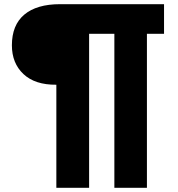

<svg xmlns="http://www.w3.org/2000/svg" viewBox="-20 -749 852 920"><path d="M250 151V-343Q148 -342 92.5 -394Q37 -446 37 -532Q37 -629 96.5 -679Q156 -729 268 -729H766V-587H684V151H528V-587H407V151Z"/></svg>

Font: Hubot Sans Condensed ExtraLight
Style: Bold
Weight: 700
Version: Version 2.000